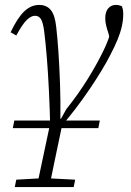

<svg xmlns="http://www.w3.org/2000/svg" viewBox="-20 -520 531 779"><path d="M32 0 38 -31H385L379 0ZM40 239 46 209 153 203H169L285 209L279 239ZM129 239 186 -30 237 -40 234 -21Q223 32 213.5 76.5Q204 121 196 160.5Q188 200 180 239ZM184 2Q182 -79 178.5 -152Q175 -225 170 -286.5Q165 -348 159 -395Q154 -431 145.5 -443.5Q137 -456 122 -456Q106 -456 88.5 -439Q71 -422 46 -376L23 -389Q51 -448 78.5 -474Q106 -500 139 -500Q169 -500 186 -479.5Q203 -459 208 -411Q213 -369 217 -310Q221 -251 223.5 -181Q226 -111 225 -34L249 -77Q273 -107 295 -138Q317 -169 336.5 -200.5Q356 -232 372 -261Q388 -290 400 -315Q410 -335 418 -356.5Q426 -378 433 -404L429 -346L420 -385Q415 -399 411 -415Q407 -431 407 -446Q407 -472 419 -486Q431 -500 450 -500Q459 -500 465.5 -498Q472 -496 475 -494Q477 -489 478.5 -481.5Q480 -474 480 -462Q480 -439 474.5 -414Q469 -389 457.5 -360.5Q446 -332 428 -298Q414 -270 392.5 -234.5Q371 -199 344 -159Q317 -119 285 -77Q253 -35 217 5L192 9Z"/></svg>

Font: Source Serif 4 Light
Style: Italic
Weight: 300
Italic angle: -12°
Designer: Frank Grießhammer
Foundry: Adobe Systems Incorporated
Version: Version 4.004;hotconv 1.0.116;makeotfexe 2.5.65601